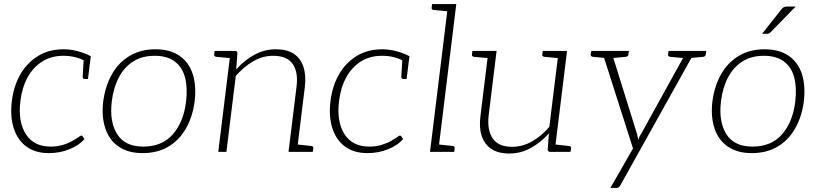

<svg xmlns="http://www.w3.org/2000/svg" viewBox="-20 -746 4006 943"><path d="M220 6Q154 6 110.5 -25.5Q67 -57 48 -114.5Q29 -172 38 -248Q47 -324 80.5 -381.5Q114 -439 167.5 -471.5Q221 -504 293 -504Q325 -504 360 -495Q395 -486 426 -470L423 -446L398 -447Q374 -459 348 -465.5Q322 -472 291 -472Q232 -472 187.5 -444Q143 -416 115.5 -366Q88 -316 80 -248Q68 -148 107 -87Q146 -26 229 -26Q262 -26 289.5 -34.5Q317 -43 338.5 -55.5Q360 -68 375 -79Q383 -82 386 -76L395 -63Q368 -32 321 -13Q274 6 220 6ZM391 -455 423 -446 412 -358H396Q390 -358 388 -361.5Q386 -365 386 -369Z M743 -504Q815 -504 861.5 -472Q908 -440 926.5 -382.5Q945 -325 936 -248Q926 -172 893 -114.5Q860 -57 806.5 -25.5Q753 6 680 6Q610 6 563.5 -25.5Q517 -57 497.5 -115Q478 -173 487 -248Q497 -324 530 -382Q563 -440 617.5 -472Q672 -504 743 -504ZM684 -26Q776 -26 829 -86.5Q882 -147 894 -248Q902 -316 888.5 -366.5Q875 -417 837.5 -444.5Q800 -472 740 -472Q678 -472 634 -444Q590 -416 563.5 -365.5Q537 -315 529 -248Q517 -148 555.5 -87Q594 -26 684 -26Z M1052 0 1113 -496H1134Q1146 -496 1146 -484L1140 -405Q1180 -450 1229.5 -477Q1279 -504 1335 -504Q1390 -504 1423.5 -481.5Q1457 -459 1470.5 -417Q1484 -375 1477 -317L1438 0H1397L1436 -317Q1446 -391 1418 -431.5Q1390 -472 1321 -472Q1271 -472 1224.5 -445.5Q1178 -419 1138 -373L1092 0ZM1425 0 1434 -37 1509 -29Q1514 -29 1516.5 -26Q1519 -23 1519 -18L1516 0ZM1126 -496 1117 -460 1041 -467Q1037 -468 1034 -470.5Q1031 -473 1032 -478L1034 -496Z M1785 6Q1719 6 1675.5 -25.5Q1632 -57 1613 -114.5Q1594 -172 1603 -248Q1612 -324 1645.5 -381.5Q1679 -439 1732.5 -471.5Q1786 -504 1858 -504Q1890 -504 1925 -495Q1960 -486 1991 -470L1988 -446L1963 -447Q1939 -459 1913 -465.5Q1887 -472 1856 -472Q1797 -472 1752.5 -444Q1708 -416 1680.5 -366Q1653 -316 1645 -248Q1633 -148 1672 -87Q1711 -26 1794 -26Q1827 -26 1854.5 -34.5Q1882 -43 1903.5 -55.5Q1925 -68 1940 -79Q1948 -82 1951 -76L1960 -63Q1933 -32 1886 -13Q1839 6 1785 6ZM1956 -455 1988 -446 1977 -358H1961Q1955 -358 1953 -361.5Q1951 -365 1951 -369Z M2092 0 2181 -726H2221L2132 0ZM2119 0 2128 -37 2204 -29Q2208 -29 2211 -26Q2214 -23 2213 -18L2211 0ZM2194 -726 2185 -690 2109 -697Q2105 -698 2102 -700.5Q2099 -703 2100 -708L2102 -726Z M2482 8Q2426 8 2392.5 -15Q2359 -38 2345.5 -79.5Q2332 -121 2340 -179L2379 -496H2419L2380 -179Q2372 -107 2400 -66Q2428 -25 2495 -25Q2546 -25 2592.5 -51Q2639 -77 2678 -123L2724 -496H2765L2704 0H2682Q2671 0 2670 -12L2676 -91Q2637 -47 2587.5 -19.5Q2538 8 2482 8ZM2691 0 2700 -37 2775 -29Q2780 -29 2782.5 -26Q2785 -23 2785 -18L2782 0ZM2392 -496 2383 -460 2307 -467Q2303 -468 2300 -470.5Q2297 -473 2298 -478L2300 -496ZM2737 -496 2728 -460 2653 -467Q2648 -468 2645.5 -470.5Q2643 -473 2643 -478L2646 -496Z M2978 177 3089 -17 2936 -496H2970Q2977 -496 2980 -492.5Q2983 -489 2985 -485L3109 -87Q3110 -82 3112 -74Q3114 -66 3115 -59Q3116 -65 3118 -69.5Q3120 -74 3122.5 -78.5Q3125 -83 3128 -87L3348 -485Q3350 -490 3355 -493Q3360 -496 3364 -496H3395L3028 162Q3025 168 3020 172.5Q3015 177 3007 177ZM2964 -482 2965 -496H3003L3002 -482ZM3334 -482 3336 -496H3374L3372 -482ZM2975 -496 2966 -460 2891 -467Q2886 -468 2883.5 -470.5Q2881 -473 2881 -478L2884 -496ZM3069 -496 3066 -478Q3066 -473 3062.5 -470.5Q3059 -468 3055 -467L2978 -460L2977 -496ZM3355 -496 3346 -460 3271 -467Q3266 -468 3263.5 -470.5Q3261 -473 3261 -478L3264 -496ZM3449 -496 3446 -478Q3446 -473 3442.5 -470.5Q3439 -468 3435 -467L3358 -460L3357 -496Z M3735 -504Q3807 -504 3853.5 -472Q3900 -440 3918.5 -382.5Q3937 -325 3928 -248Q3918 -172 3885 -114.5Q3852 -57 3798.5 -25.5Q3745 6 3672 6Q3602 6 3555.5 -25.5Q3509 -57 3489.5 -115Q3470 -173 3479 -248Q3489 -324 3522 -382Q3555 -440 3609.5 -472Q3664 -504 3735 -504ZM3676 -26Q3768 -26 3821 -86.5Q3874 -147 3886 -248Q3894 -316 3880.5 -366.5Q3867 -417 3829.5 -444.5Q3792 -472 3732 -472Q3670 -472 3626 -444Q3582 -416 3555.5 -365.5Q3529 -315 3521 -248Q3509 -148 3547.5 -87Q3586 -26 3676 -26ZM3847 -714H3888L3765 -588Q3761 -584 3757 -582Q3753 -580 3747 -580H3723L3817 -699Q3824 -708 3830 -711Q3836 -714 3847 -714Z"/></svg>

Font: Aleo ExtraLight
Style: Italic
Weight: 250
Italic angle: -7°
Designer: Alessio Laiso
Foundry: Alessio Laiso
Version: Version 2.001;gftools[0.9.29]